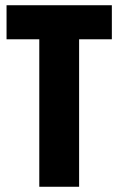

<svg xmlns="http://www.w3.org/2000/svg" viewBox="-20 -713 452 733"><path d="M130 -693H282V0H130ZM5 -693H407V-563H5Z"/></svg>

Font: Khand Variable Light
Style: Regular
Weight: 300
Designer: Satya Rajpurohit
Foundry: Indian Type Foundry
Version: Version 3.000